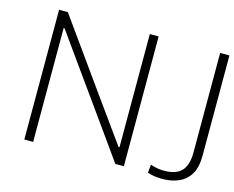

<svg xmlns="http://www.w3.org/2000/svg" viewBox="-101 -860 1241 1019"><g transform="rotate(15 520.0 -350.0)"><path d="M104.5 0V-713H152.5Q223.5 -613.5 290.5 -520Q357.5 -426.5 422 -336L598 -91H603V-713H651.5V0H604.5Q545 -83.5 479.5 -175.5Q413.5 -267.5 334 -379L158 -625.5H153V0ZM1040.5 -713V-164Q1040.5 -98.5 1017.8 -60.2Q995 -22 955.2 -4.8Q915.5 12.5 867 12.5Q817 12.5 783.5 0L788.5 -45Q825 -32 864 -32Q930 -32 959.8 -65Q989.5 -98 989.5 -164.5V-713Z"/></g></svg>

Font: Heraclito ExtraLight
Style: Regular
Weight: 200
Designer: Kostas Bartsokas (font) & Cristiano Sobral (main changes)
Foundry: Kostas Bartsokas (font) & Cristiano Sobral (main changes)
Version: Version 1.00;July 8, 2020;FontCreator 13.0.0.2655 64-bit